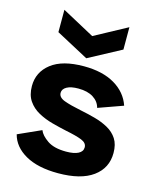

<svg xmlns="http://www.w3.org/2000/svg" viewBox="-119 -874 789 970"><g transform="rotate(15 275.0 -389.0)"><path d="M278 14Q172 14 107 -23Q42 -60 26 -122L146 -176Q156 -150 191 -126Q226 -102 289 -102Q330 -102 352.5 -113.5Q375 -125 375 -147Q375 -170 346.5 -181.5Q318 -193 262 -204Q225 -212 186 -222.5Q147 -233 113 -251.5Q79 -270 58 -300.5Q37 -331 37 -378Q37 -451 95.5 -496.5Q154 -542 266 -542Q364 -542 427.5 -504.5Q491 -467 513 -402L384 -356Q376 -388 346 -407Q316 -426 268 -426Q229 -426 207.5 -414Q186 -402 186 -382Q186 -358 218.5 -346Q251 -334 306 -323Q346 -315 384.5 -304.5Q423 -294 454.5 -276.5Q486 -259 504.5 -230.5Q523 -202 523 -157Q523 -78 460 -32Q397 14 278 14ZM96 -792 266 -700 436 -792V-675L266 -584L96 -675Z"/></g></svg>

Font: Bricolage Grotesque 12pt ExtraBold
Style: Regular
Weight: 800
Designer: Mathieu Triay
Foundry: Atelier Triay
Version: Version 1.001; ttfautohint (v1.8.4.7-5d5b);gftools[0.9.33.de